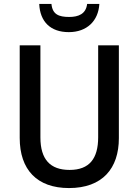

<svg xmlns="http://www.w3.org/2000/svg" viewBox="-20 -944 703 974"><path d="M484 -924H422C416 -873 378 -858 331 -858C278 -858 246 -871 241 -924H179C183 -834 236 -781 329 -781C421 -781 479 -838 484 -924ZM583 -243V-714H478V-248C478 -140 434 -82 333 -82C235 -82 185 -135 185 -247V-714H80V-244C80 -84 167 10 330 10C500 10 583 -90 583 -243Z"/></svg>

Font: Noto Sans Arabic SemCond Med
Style: Regular
Weight: 500
Width: 4
Designer: Monotype Design Team, Nadine Chahine, Nizar Qandah and Khaled Hosny
Foundry: Monotype Imaging Inc.
Version: Version 2.012